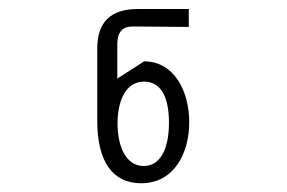

<svg xmlns="http://www.w3.org/2000/svg" viewBox="-20 -780 642 430"><path d="M295.9 -369.6C371.1 -369.6 403.8 -438.5 403.8 -506.3C403.8 -575.7 370.1 -642.6 302.7 -642.6L242.7 -604V-681.2C242.7 -707.5 253.9 -720.7 276.9 -720.7L402.8 -719.7V-759.8H288.1C228 -759.8 197.8 -730.5 197.8 -671.4V-509.3C197.8 -416 233.9 -369.6 295.9 -369.6ZM301.8 -408.2C260.3 -408.2 243.2 -455.6 243.2 -503.4C243.2 -550.3 259.3 -597.2 302.7 -597.2C337.4 -597.2 358.4 -567.4 358.4 -505.4C358.4 -445.8 338.9 -408.2 301.8 -408.2Z"/></svg>

Font: Hack
Style: Regular
Weight: 400
Monospace: yes
Designer: Christopher Simpkins
Foundry: Christopher Simpkins
Version: Version 2.010